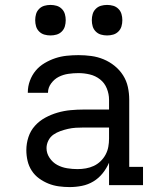

<svg xmlns="http://www.w3.org/2000/svg" viewBox="-20 -752 640 780"><path d="M263 8Q241 8 219 5Q197 2 177 -6Q157 -14 139 -27Q121 -40 109 -58.5Q97 -77 92 -98.5Q87 -120 87 -142Q87 -169 95.5 -195Q104 -221 122 -241Q140 -261 164 -274Q188 -287 214 -294.5Q240 -302 267 -304.5Q294 -307 320 -307H423V-347Q423 -370 414 -392.5Q405 -415 386.5 -429.5Q368 -444 345 -449.5Q322 -455 299 -455Q278 -455 257.5 -452Q237 -449 219 -440Q201 -431 188 -413.5Q175 -396 175 -376V-375H93V-377Q93 -401 101.5 -424Q110 -447 125 -465Q140 -483 161 -495.5Q182 -508 204.5 -515.5Q227 -523 251 -525.5Q275 -528 299 -528Q325 -528 351 -524.5Q377 -521 401 -511Q425 -501 445.5 -484.5Q466 -468 480 -446Q494 -424 499.5 -398.5Q505 -373 505 -347V-74H561V0H423V-91Q413 -68 397 -48Q381 -28 359.5 -15Q338 -2 313 3Q288 8 263 8ZM295 -65Q312 -65 329 -68Q346 -71 361 -78Q376 -85 388.5 -97Q401 -109 409 -124Q417 -139 420 -155.5Q423 -172 423 -189V-234H321Q304 -234 288 -233Q272 -232 256.5 -228.5Q241 -225 225.5 -219.5Q210 -214 197 -205Q184 -196 176.5 -181Q169 -166 169 -150Q169 -129 181.5 -110.5Q194 -92 212.5 -82Q231 -72 252.5 -68.5Q274 -65 295 -65ZM415 -608Q402 -608 390 -611.5Q378 -615 369 -624Q360 -633 356.5 -645Q353 -657 353 -670Q353 -683 356.5 -695Q360 -707 369 -716Q378 -725 390 -728.5Q402 -732 415 -732Q428 -732 440 -728.5Q452 -725 461 -716Q470 -707 473.5 -695Q477 -683 477 -670Q477 -657 473.5 -645Q470 -633 461 -624Q452 -615 440 -611.5Q428 -608 415 -608ZM185 -608Q172 -608 160 -611.5Q148 -615 139 -624Q130 -633 126.5 -645Q123 -657 123 -670Q123 -683 126.5 -695Q130 -707 139 -716Q148 -725 160 -728.5Q172 -732 185 -732Q198 -732 210 -728.5Q222 -725 231 -716Q240 -707 243.5 -695Q247 -683 247 -670Q247 -657 243.5 -645Q240 -633 231 -624Q222 -615 210 -611.5Q198 -608 185 -608Z"/></svg>

Font: Iosevka HT Extended
Style: Regular
Weight: 400
Width: 7
Monospace: yes
Designer: Belleve Invis
Foundry: Belleve Invis
Version: Version 32.3.0; ttfautohint (v1.8.4)